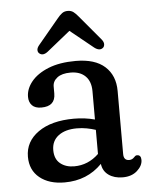

<svg xmlns="http://www.w3.org/2000/svg" viewBox="-50 -704 600 758"><g transform="rotate(-5 250.0 -325.0)"><path d="M40 -102.5Q40 -162.5 92.2 -199.5Q144.5 -236.5 234 -236.5Q277.5 -236.5 316.5 -226V-338Q316.5 -377 295.2 -398Q274 -419 236.5 -419Q202 -419 183.8 -405Q165.5 -391 165.5 -370V-342Q165.5 -291.5 110 -291.5Q85.5 -291.5 73.2 -304.2Q61 -317 61 -338Q61 -369.5 84.2 -398.2Q107.5 -427 152 -445Q196.5 -463 260.5 -463Q337 -463 376.2 -427.5Q415.5 -392 415.5 -330.5V-80.5Q415.5 -55 437.5 -55Q449 -55 457 -63.5Q459.5 -66.5 462.5 -68.8Q465.5 -71 469.5 -71Q485.5 -71 485.5 -51Q485.5 -28.5 463.8 -8.8Q442 11 406 11Q372.5 11 350.2 -5Q328 -21 324.5 -49.5Q265.5 11 176 11Q114.5 11 77.2 -19.2Q40 -49.5 40 -102.5ZM142 -120Q142 -84.5 163.8 -66.8Q185.5 -49 219 -49Q274.5 -49 316.5 -89.5V-185Q299.5 -190.5 281 -194Q262.5 -197.5 242 -197.5Q196 -197.5 169 -177Q142 -156.5 142 -120ZM154 -509Q134 -493.5 120 -505.5Q114.5 -510 114.2 -518.5Q114 -527 122 -537L204.5 -636Q214.5 -648.5 223.8 -655.5Q233 -662.5 246.5 -662.5Q260 -662.5 269.2 -655.5Q278.5 -648.5 288.5 -636L371.5 -537Q379 -527 378.5 -518.5Q378 -510 373 -505.5Q359 -493.5 338.5 -509L246.5 -583.5Z"/></g></svg>

Font: Fraunces 72pt SuperSoft
Style: Regular
Weight: 400
Version: Version 1.000;[b76b70a41]